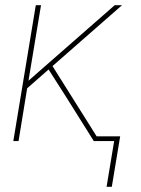

<svg xmlns="http://www.w3.org/2000/svg" viewBox="-20 -540 540 735"><path d="M388 175 417 0H339L233 -169L166 -274L84 -202L51 0H31L117 -520H137L89 -231L419 -520H447L181 -287L350 -18H440L408 175Z"/></svg>

Font: Iosevka SS04 Thin
Style: Italic
Weight: 100
Italic angle: -9°
Monospace: yes
Designer: Belleve Invis
Foundry: Belleve Invis
Version: Version 19.0.0; ttfautohint (v1.8.4)